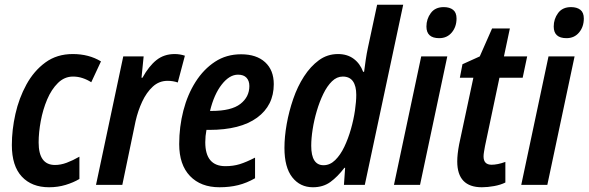

<svg xmlns="http://www.w3.org/2000/svg" viewBox="-20 -780 2483 810"><path d="M187 10Q114 10 72 -35Q30 -80 30 -168Q30 -232 45 -299Q60 -366 91.5 -423.5Q123 -481 171.5 -516.5Q220 -552 287 -552Q355 -552 406 -521L365 -433Q348 -444 328.5 -450.5Q309 -457 288 -457Q252 -457 224.5 -430Q197 -403 179 -360.5Q161 -318 152 -269.5Q143 -221 143 -179Q143 -84 212 -84Q236 -84 261.5 -93.5Q287 -103 315 -119V-25Q290 -10 257 0Q224 10 187 10Z M385 0 500 -542H586L577 -452H581Q608 -501 640 -526.5Q672 -552 717 -552Q739 -552 760 -545L730 -432Q710 -439 687 -439Q651 -439 624.5 -414.5Q598 -390 580 -351.5Q562 -313 552 -269L496 0Z M906 10Q827 10 781.5 -37.5Q736 -85 736 -172Q736 -245 753.5 -313Q771 -381 805 -434.5Q839 -488 887 -519.5Q935 -551 997 -551Q1062 -551 1098.5 -517.5Q1135 -484 1135 -425Q1135 -335 1064.5 -283.5Q994 -232 863 -232H851Q846 -206 846 -180Q846 -79 931 -79Q964 -79 991.5 -87.5Q1019 -96 1056 -115V-28Q1021 -8 985 1Q949 10 906 10ZM873 -312Q956 -312 994 -341.5Q1032 -371 1032 -417Q1032 -439 1020 -452Q1008 -465 984 -465Q948 -465 915.5 -423.5Q883 -382 866 -312Z M1300 10Q1246 10 1213 -32Q1180 -74 1180 -156Q1180 -203 1189.5 -256.5Q1199 -310 1217 -362.5Q1235 -415 1262.5 -457.5Q1290 -500 1325.5 -526Q1361 -552 1406 -552Q1445 -552 1472 -532Q1499 -512 1512 -477H1516Q1519 -501 1523 -528Q1527 -555 1532 -578L1571 -760H1681L1519 0H1431L1436 -72H1433Q1404 -34 1373.5 -12Q1343 10 1300 10ZM1345 -83Q1372 -83 1394 -104.5Q1416 -126 1432.5 -160.5Q1449 -195 1460.5 -235.5Q1472 -276 1477.5 -314Q1483 -352 1483 -380Q1483 -417 1469 -437Q1455 -457 1426 -457Q1401 -457 1380.5 -437Q1360 -417 1344 -384Q1328 -351 1316.5 -312Q1305 -273 1299 -234.5Q1293 -196 1293 -165Q1293 -83 1345 -83Z M1833 -619Q1779 -619 1779 -668Q1779 -700 1797.5 -725Q1816 -750 1852 -750Q1877 -750 1891.5 -738.5Q1906 -727 1906 -702Q1906 -667 1886 -643Q1866 -619 1833 -619ZM1642 0 1757 -542H1867L1752 0Z M2013 10Q1909 10 1909 -99Q1909 -129 1917 -171L1977 -452H1920L1931 -509L2004 -542L2056 -660H2131L2106 -542H2204L2185 -452H2087L2026 -163Q2024 -151 2022 -140Q2020 -129 2020 -120Q2020 -85 2054 -85Q2066 -85 2081 -88Q2096 -91 2112 -97V-10Q2092 0 2064.5 5Q2037 10 2013 10Z M2370 -619Q2316 -619 2316 -668Q2316 -700 2334.5 -725Q2353 -750 2389 -750Q2414 -750 2428.5 -738.5Q2443 -727 2443 -702Q2443 -667 2423 -643Q2403 -619 2370 -619ZM2179 0 2294 -542H2404L2289 0Z"/></svg>

Font: Noto Sans Condensed SemiBold
Style: Italic
Weight: 600
Width: 3
Italic angle: -12°
Designer: Monotype Design Team
Foundry: Monotype Imaging Inc.
Version: Version 2.013; ttfautohint (v1.8.4.7-5d5b)